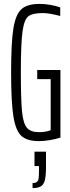

<svg xmlns="http://www.w3.org/2000/svg" viewBox="-20 -716 361 985"><path d="M37 -344Q37 -496 48.5 -569Q60 -642 90 -669Q120 -696 183 -696Q209 -696 238.5 -691Q268 -686 289 -678V-634Q233 -649 200 -649Q147 -649 125.5 -632.5Q104 -616 95.5 -554.5Q87 -493 87 -344Q87 -205 93 -144Q99 -83 118 -60.5Q137 -38 180 -38Q214 -38 240 -48V-310H171V-357H290V-10Q265 -2 235 3Q205 8 180 8Q120 8 90.5 -18Q61 -44 49 -117.5Q37 -191 37 -344ZM180 153V136H157V62H216V139Q216 184 210.5 207Q205 230 190.5 239.5Q176 249 147 249V223Q163 223 170 216.5Q177 210 178.5 197Q180 184 180 153Z"/></svg>

Font: Saira Ultra Condensed Light
Style: Regular
Weight: 300
Width: 1
Designer: Hector Gatti with collaboration of the Omnibus-Type team
Foundry: Omnibus-Type
Version: Version 1.001; ttfautohint (v1.8)